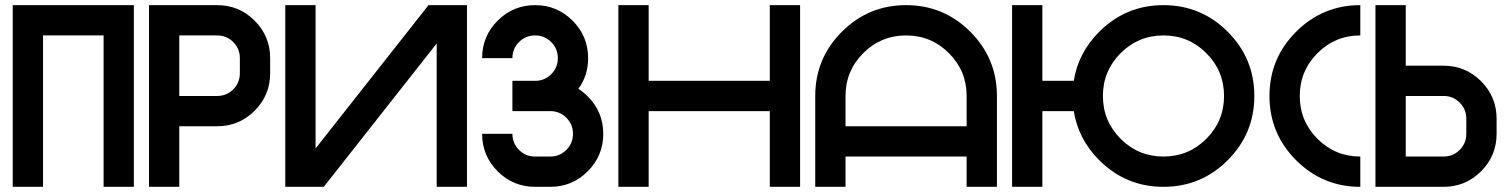

<svg xmlns="http://www.w3.org/2000/svg" viewBox="-20 -723 5841 743"><path d="M498 0H380.9V-585.9H146.5V0H29.3V-703.1H498Z M820.3 -703.1Q905.3 -703.1 965.3 -643.1Q1025.4 -583 1025.4 -498V-439.5Q1025.4 -354.5 965.3 -294.4Q905.3 -234.4 820.3 -234.4H673.8V0H556.6V-703.1ZM908.2 -498Q908.2 -534.7 882.6 -560.3Q856.9 -585.9 820.3 -585.9H673.8V-351.6H820.3Q856.9 -351.6 882.6 -377.2Q908.2 -402.8 908.2 -439.5Z M1787.1 -703.1V0H1669.9V-554.7L1232.9 0H1084V-703.1H1201.2V-148.4L1638.2 -703.1Z M2050.8 0Q1965.8 0 1905.8 -60.1Q1845.7 -120.1 1845.7 -205.1H1962.9Q1962.9 -168.5 1988.5 -142.8Q2014.2 -117.2 2050.8 -117.2H2109.4Q2146 -117.2 2171.6 -142.8Q2197.3 -168.5 2197.3 -205.1Q2197.3 -241.7 2171.6 -267.3Q2146 -293 2109.4 -293H1962.9V-410.2H2050.8Q2087.4 -410.2 2113 -435.8Q2138.7 -461.4 2138.7 -498Q2138.7 -534.7 2113 -560.3Q2087.4 -585.9 2050.8 -585.9Q2014.2 -585.9 1988.5 -560.3Q1962.9 -534.7 1962.9 -498H1845.7Q1845.7 -583 1905.8 -643.1Q1965.8 -703.1 2050.8 -703.1Q2135.7 -703.1 2195.8 -643.1Q2255.9 -583 2255.9 -498Q2255.9 -430.7 2218.3 -379.4Q2237.3 -367.2 2254.4 -350.1Q2314.5 -290 2314.5 -205.1Q2314.5 -120.1 2254.4 -60.1Q2194.3 0 2109.4 0Z M2490.2 -293V0H2373V-703.1H2490.2V-410.2H2959V-703.1H3076.2V0H2959V-293Z M3134.8 -351.6Q3134.8 -497.1 3237.8 -600.1Q3340.8 -703.1 3486.3 -703.1Q3631.8 -703.1 3734.9 -600.1Q3837.9 -497.1 3837.9 -351.6V0H3720.7V-117.2H3252V0H3134.8ZM3720.7 -234.4V-351.6Q3720.7 -448.7 3652.1 -517.3Q3583.5 -585.9 3486.3 -585.9Q3389.2 -585.9 3320.6 -517.3Q3252 -448.7 3252 -351.6V-234.4Z M4482.4 -117.2Q4579.6 -117.2 4648.2 -185.8Q4716.8 -254.4 4716.8 -351.6Q4716.8 -448.7 4648.2 -517.3Q4579.6 -585.9 4482.4 -585.9Q4385.3 -585.9 4316.7 -517.3Q4248 -448.7 4248 -351.6Q4248 -254.4 4316.7 -185.8Q4385.3 -117.2 4482.4 -117.2ZM4135.3 -410.2Q4152.3 -518.6 4233.9 -600.1Q4336.9 -703.1 4482.4 -703.1Q4627.9 -703.1 4731 -600.1Q4834 -497.1 4834 -351.6Q4834 -206.1 4731 -103Q4627.9 0 4482.4 0Q4336.9 0 4233.9 -103Q4152.3 -184.6 4135.3 -293H4013.7V0H3896.5V-703.1H4013.7V-410.2Z M5244.1 -117.2V0Q5098.6 0 4995.6 -103Q4892.6 -206.1 4892.6 -351.6Q4892.6 -497.1 4995.6 -600.1Q5098.6 -703.1 5244.1 -703.1V-585.9Q5147 -585.9 5078.4 -517.3Q5009.8 -448.7 5009.8 -351.6Q5009.8 -254.4 5078.4 -185.8Q5147 -117.2 5244.1 -117.2Z M5566.4 -117.2Q5603 -117.2 5628.7 -142.8Q5654.3 -168.5 5654.3 -205.1V-263.7Q5654.3 -300.3 5628.7 -325.9Q5603 -351.6 5566.4 -351.6H5419.9V-117.2ZM5771.5 -205.1Q5771.5 -120.1 5711.4 -60.1Q5651.4 0 5566.4 0H5302.7V-703.1H5419.9V-468.8H5566.4Q5651.4 -468.8 5711.4 -408.7Q5771.5 -348.6 5771.5 -263.7Z"/></svg>

Font: Gerhaus
Style: Regular
Weight: 400
Designer: GGBotNet
Foundry: GGBotNet
Version: 1.01